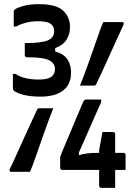

<svg xmlns="http://www.w3.org/2000/svg" viewBox="-20 -816 640 922"><path d="M364 -405Q371 -421 382.5 -452Q394 -483 407.5 -520.5Q421 -558 434 -596Q447 -634 458 -664.5Q469 -695 476 -710H565Q578 -710 573 -697Q566 -682 553 -653.5Q540 -625 524 -590Q508 -555 492 -519.5Q476 -484 463 -455.5Q450 -427 442 -412Q439 -405 432 -405ZM533 86H467Q456 86 456 75V0H280Q269 0 269 -11V-63Q269 -64 276.5 -82.5Q284 -101 296.5 -130.5Q309 -160 323 -193Q337 -226 349.5 -256.5Q362 -287 371 -307Q380 -327 381 -330Q384 -335 387.5 -336.5Q391 -338 395 -338H466V-326Q465 -323 456 -303.5Q447 -284 434.5 -255.5Q422 -227 408 -195Q394 -163 381 -133.5Q368 -104 359 -84V-71Q379 -77 400.5 -79.5Q422 -82 453 -82H456V-93Q456 -96 459.5 -115Q463 -134 467 -154.5Q471 -175 472 -182H522Q533 -182 533 -171V-82H572Q583 -82 583 -71V0H533ZM236 -296Q229 -280 217.5 -249Q206 -218 192.5 -180Q179 -142 166 -104.5Q153 -67 142 -36.5Q131 -6 124 9H35Q22 9 27 -4Q34 -18 47 -46.5Q60 -75 76 -110.5Q92 -146 108 -181Q124 -216 137.5 -245Q151 -274 158 -289Q160 -296 168 -296ZM316 -683Q316 -652 299 -625Q282 -598 245 -585V-569Q287 -557 304 -530.5Q321 -504 321 -472V-466Q321 -411 283 -381.5Q245 -352 176 -352Q125 -352 93.5 -360.5Q62 -369 48 -379Q42 -384 42 -393V-461H54Q78 -446 106 -440Q134 -434 165 -434Q208 -434 226 -447Q244 -460 244 -485Q244 -511 217 -526Q190 -541 111 -541Q99 -541 99 -552V-609Q179 -609 209.5 -622Q240 -635 240 -666Q240 -691 222 -702.5Q204 -714 163 -714Q132 -714 105 -707Q78 -700 58 -689H46V-759Q46 -763 47.5 -766.5Q49 -770 55 -773Q68 -781 96 -788.5Q124 -796 167 -796Q251 -796 283.5 -764.5Q316 -733 316 -689Z"/></svg>

Font: Recursive Mn Lnr St Med
Style: Regular
Weight: 500
Monospace: yes
Version: Version 1.079;hotconv 1.0.112;makeotfexe 2.5.65598; ttfautoh